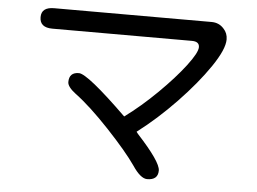

<svg xmlns="http://www.w3.org/2000/svg" viewBox="-50 -744 1100 822"><g transform="rotate(5 500.0 -333.0)"><path d="M546.9 -38.1Q507.8 -94.7 422.9 -185.1Q337.9 -275.4 274.4 -322.3Q238.3 -349.6 238.3 -370.1Q238.3 -412.1 280.3 -412.1Q317.4 -412.1 489.3 -244.1Q558.6 -294.9 627 -362.3Q695.3 -429.7 738.8 -486.8Q782.2 -543.9 782.2 -567.4Q782.2 -591.8 750 -591.8H150.4Q95.7 -591.8 95.7 -636.7Q95.7 -679.7 150.4 -679.7H827.1Q859.4 -679.7 879.9 -656.2Q897.5 -637.7 897.5 -610.4Q897.5 -568.4 845.7 -492.2Q793.9 -416 712.9 -331.5Q631.8 -247.1 547.9 -183.6L554.7 -174.8Q657.2 -63.5 657.2 -26.4Q657.2 14.6 610.4 14.6Q582 14.6 546.9 -38.1Z"/></g></svg>

Font: jf-openhuninn-2.0
Style: Regular
Weight: 400
Designer: [Kosugi Maru]
Designed by MOTOYA      

[Varela Round]
Joe Prince (Latin component); Avraham Cornfeld (Hebrew component)
Foundry: justfont CO.,LTD.
Version: 2.0